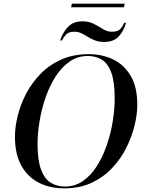

<svg xmlns="http://www.w3.org/2000/svg" viewBox="-20 -1022 796 1053"><path d="M370 -982 374 -1002H664L660 -982ZM310 -800Q322 -841 351.5 -873Q381 -905 432 -905Q468 -905 495 -891Q522 -877 545 -862.5Q568 -848 593 -848Q624 -848 637.5 -860.5Q651 -873 661 -897H671Q659 -852 631 -822Q603 -792 552 -792Q522 -792 500.5 -800.5Q479 -809 461.5 -820Q444 -831 426.5 -839.5Q409 -848 388 -848Q356 -848 342 -832.5Q328 -817 320 -800ZM332 11Q254 11 193 -20Q132 -51 97 -114Q62 -177 62 -271Q62 -325 77 -386.5Q92 -448 123 -507.5Q154 -567 202 -616.5Q250 -666 316 -695.5Q382 -725 468 -725Q539 -725 599.5 -696.5Q660 -668 696.5 -606.5Q733 -545 733 -447Q733 -397 718.5 -336Q704 -275 674 -214Q644 -153 596.5 -102Q549 -51 483.5 -20Q418 11 332 11ZM336 1Q392 1 436 -30Q480 -61 512.5 -113Q545 -165 566.5 -228.5Q588 -292 598.5 -357.5Q609 -423 609 -481Q609 -573 590.5 -623.5Q572 -674 539 -694.5Q506 -715 462 -715Q406 -715 362 -684.5Q318 -654 285 -602.5Q252 -551 230 -487.5Q208 -424 197 -357.5Q186 -291 186 -232Q186 -142 205.5 -91Q225 -40 259 -19.5Q293 1 336 1Z"/></svg>

Font: Noto Serif Display Medium
Style: Italic
Weight: 500
Italic angle: -12°
Designer: Monotype Design Team
Foundry: Monotype Imaging Inc.
Version: Version 2.009